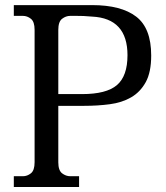

<svg xmlns="http://www.w3.org/2000/svg" viewBox="-20 -747 664 767"><path d="M347.7 -726.6Q463.9 -726.6 523.9 -680.7Q584 -634.8 584 -525.4Q584 -458 562 -418.5Q540 -378.9 503.4 -357.9Q466.8 -336.9 418.5 -330.6Q370.1 -324.2 316.4 -324.2H212.9V-98.6Q212.9 -66.4 228 -54.7Q243.2 -43 260.7 -43H295.9V0H35.2V-43H71.3Q88.9 -43 103.5 -54.7Q118.2 -66.4 118.2 -98.6V-627.9Q118.2 -660.2 103.5 -671.9Q88.9 -683.6 71.3 -683.6H35.2V-726.6ZM347.7 -680.7Q328.1 -682.6 313.5 -683.1Q298.8 -683.6 284.2 -683.6H260.7Q243.2 -683.6 228 -671.9Q212.9 -660.2 212.9 -627.9V-371.1H307.6Q405.3 -371.1 447.3 -407.2Q489.3 -443.4 489.3 -526.4Q489.3 -673.8 347.7 -680.7Z"/></svg>

Font: Uchen
Style: Regular
Weight: 400
Designer: Christopher J. Fynn
Foundry: Christopher J. Fynn for DDC
Version: Version 1.000 preliminary